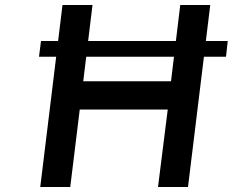

<svg xmlns="http://www.w3.org/2000/svg" viewBox="-20 -748 990 768"><path d="M144 -584H891L884 -521H136ZM821 -728 732 0H612L651 -310H299L261 0H141L230 -728H350L313 -423H664L701 -728Z"/></svg>

Font: Josefin Sans Thin SemiBold
Style: Italic
Weight: 600
Italic angle: -7°
Version: Version 2.000